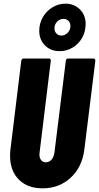

<svg xmlns="http://www.w3.org/2000/svg" viewBox="-20 -1019 540 1047"><path d="M35 -169Q35 -192 37 -204L96 -688Q97 -693 100.5 -696.5Q104 -700 109 -700H247Q252 -700 255 -696.5Q258 -693 257 -688L196 -188L195 -177Q195 -157 204.5 -145.5Q214 -134 230 -134Q249 -134 261.5 -149Q274 -164 277 -188L339 -688Q339 -693 343 -696.5Q347 -700 352 -700H489Q500 -700 500 -688L440 -204Q428 -108 365.5 -50Q303 8 212 8Q130 8 82.5 -40Q35 -88 35 -169ZM194 -851Q194 -891 213.5 -925Q233 -959 266 -979Q299 -999 337 -999Q385 -999 416 -967.5Q447 -936 447 -888Q447 -847 428 -813Q409 -779 376 -759.5Q343 -740 305 -740Q256 -740 225 -771.5Q194 -803 194 -851ZM364 -877Q364 -894 353.5 -905Q343 -916 326 -916Q306 -916 291.5 -901Q277 -886 277 -864Q277 -847 288 -836Q299 -825 315 -825Q334 -825 349 -840.5Q364 -856 364 -877Z"/></svg>

Font: Barlow Condensed ExtraBold
Style: Italic
Weight: 800
Width: 3
Italic angle: -7°
Designer: Jeremy Tribby
Foundry: Tribby Type
Version: Version 1.408